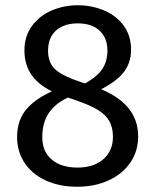

<svg xmlns="http://www.w3.org/2000/svg" viewBox="-20 -699 591 731"><path d="M276 -679Q328 -679 374.5 -660Q421 -641 450 -602.5Q479 -564 479 -510Q479 -456 446.5 -418.5Q414 -381 346 -350L284 -371Q341 -399 365 -430Q389 -461 389 -507Q389 -554 359.5 -582Q330 -610 276 -610Q224 -610 193.5 -583Q163 -556 163 -506Q163 -458 192.5 -433Q222 -408 287 -387L325 -374L347 -366Q425 -338 465.5 -291.5Q506 -245 506 -179Q506 -124 476.5 -80.5Q447 -37 394 -12.5Q341 12 274 12Q206 12 154 -12Q102 -36 73.5 -79Q45 -122 45 -177Q45 -243 83 -286Q121 -329 194 -358L251 -333Q195 -310 168 -272Q141 -234 141 -177Q141 -122 177 -91.5Q213 -61 275 -61Q337 -61 373.5 -93Q410 -125 410 -178Q410 -214 396 -238.5Q382 -263 351 -281.5Q320 -300 264 -319L217 -335L195 -343Q132 -370 102.5 -410.5Q73 -451 73 -507Q73 -561 101.5 -600Q130 -639 176.5 -659Q223 -679 276 -679Z"/></svg>

Font: Firava
Style: Regular
Weight: 400
Designer: Carrois Corporate & Edenspiekermann AG
Foundry: Greg Finn Gibson
Version: Version 5.000